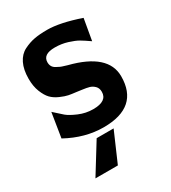

<svg xmlns="http://www.w3.org/2000/svg" viewBox="-169 -575 758 853"><g transform="rotate(-30 210.0 -148.5)"><path d="M24 -38 44 -163Q72 -137 88 -123.5Q104 -110 139 -95Q174 -80 212 -80Q283 -80 283 -128Q283 -147 272 -158Q261 -169 247.5 -173Q234 -177 210 -180Q207 -181 184.5 -183.5Q162 -186 146.5 -189Q131 -192 107 -202.5Q83 -213 68 -228.5Q53 -244 41.5 -273Q30 -302 30 -340Q30 -387 45.5 -418.5Q61 -450 89 -464Q117 -478 144.5 -483Q172 -488 209 -488Q275 -488 377 -453L358 -344Q331 -363 313 -373.5Q295 -384 264.5 -393.5Q234 -403 200 -403Q139 -403 139 -362Q139 -350 144 -341Q149 -332 160 -326Q171 -320 177.5 -317Q184 -314 198 -310L211 -306Q392 -260 392 -145Q392 13 212 13Q117 13 24 -38ZM66 191 160 39H247L181 191Z"/></g></svg>

Font: Coval
Style: Heavy
Weight: 900
Foundry: Context Ltd
Version: Version 001.000